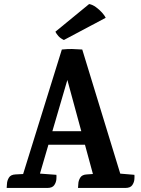

<svg xmlns="http://www.w3.org/2000/svg" viewBox="-20 -930 700 950"><path d="M178 -71 259 -65Q260 -60 259 -44Q258 -28 248.5 -14Q239 0 214 0H13Q14 -5 14.5 -20.5Q15 -36 24 -51Q33 -66 57 -67L96 -69ZM574 -71 645 -65Q646 -60 645 -44Q644 -28 634.5 -14Q625 0 600 0H366Q367 -5 367.5 -20.5Q368 -36 377 -51Q386 -66 410 -67L439 -69ZM172 -281H444V-214H172ZM455 -13 290 -620 338 -619 157 0H73L286 -685Q316 -688 336.5 -687.5Q357 -687 387 -685L582 -48ZM503 -842 296 -732Q278 -741 268.5 -752Q259 -763 254 -773L421 -910Q438 -907 455 -894.5Q472 -882 485 -867.5Q498 -853 503 -842Z"/></svg>

Font: Karma Variable Light
Style: Regular
Weight: 300
Designer: Joana Correia
Foundry: Indian Type Foundry
Version: Version 3.000